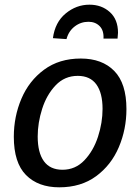

<svg xmlns="http://www.w3.org/2000/svg" viewBox="-20 -790 598 820"><path d="M520 -324Q520 -238 487.5 -161.5Q455 -85 390.5 -37.5Q326 10 233 10Q143 10 91 -42.5Q39 -95 39 -206Q39 -292 71.5 -368.5Q104 -445 168.5 -492.5Q233 -540 325 -540Q416 -540 468 -487Q520 -434 520 -324ZM141 -207Q141 -138 167.5 -101.5Q194 -65 247 -65Q302 -65 340.5 -105.5Q379 -146 398.5 -206Q418 -266 418 -325Q418 -393 391.5 -429.5Q365 -466 312 -466Q256 -466 217.5 -425.5Q179 -385 160 -325Q141 -265 141 -207ZM484 -650Q484 -643 482 -625H422Q424 -660 405.5 -678.5Q387 -697 358 -697Q325 -697 299 -677Q273 -657 264 -623L206 -627Q215 -695 260.5 -732.5Q306 -770 362 -770Q414 -770 449 -738.5Q484 -707 484 -650Z"/></svg>

Font: Bitter Pro Medium
Style: Italic
Weight: 500
Italic angle: -9°
Designer: Sol Matas, and Bitter project Authors
Foundry: Sol Matas
Version: Version 1.010